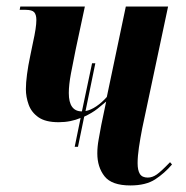

<svg xmlns="http://www.w3.org/2000/svg" viewBox="-20 -556 568 586"><path d="M208 -108 226 -196Q212 -190 195 -186.5Q178 -183 159 -183Q119 -183 97.5 -198Q76 -213 67.5 -236.5Q59 -260 59 -284Q59 -303 62.5 -329.5Q66 -356 72 -384L80 -423Q86 -450 88.5 -467Q91 -484 91 -495Q91 -511 84.5 -518.5Q78 -526 58 -526H40L42 -536H239L211 -405Q203 -366 196.5 -331.5Q190 -297 190 -272Q190 -216 230 -216L261 -363H271L241 -217Q257 -220 274 -231.5Q291 -243 306 -260L364 -536H493L414 -164Q408 -133 404 -106Q400 -79 400 -58Q400 -36 407 -25Q414 -14 431 -14Q445 -14 458.5 -23.5Q472 -33 499 -61L505 -54Q482 -27 453.5 -8.5Q425 10 378 10Q321 10 299 -18Q277 -46 277 -88Q277 -108 281 -130Q285 -152 289 -174L304 -246Q295 -238 278 -224.5Q261 -211 237 -200L218 -108Z"/></svg>

Font: Noto Serif Display ExtraCondensed
Style: Bold Italic
Weight: 700
Width: 2
Italic angle: -12°
Designer: Monotype Design Team
Foundry: Monotype Imaging Inc.
Version: Version 2.009